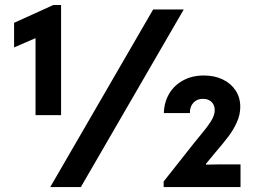

<svg xmlns="http://www.w3.org/2000/svg" viewBox="-20 -758 1034 778"><path d="M124 -603.5 37.1 -565.9V-665.5L196.3 -737.8H227.5V-291.5H124ZM600.6 -719.7H724.6L307.6 0H183.6ZM643.1 -22.5 764.2 -175.8 785.6 -202.1Q817.4 -239.7 833.7 -264.9Q850.1 -290 850.1 -311.5Q850.1 -332.5 836.9 -345.2Q823.7 -357.9 802.2 -357.4Q778.8 -357.9 763.9 -342Q749 -326.2 749.5 -299.8H644Q645 -342.8 665 -377.4Q685.1 -412.1 721.7 -432.1Q758.3 -452.1 806.2 -452.1Q848.6 -452.1 882.1 -436.3Q915.5 -420.4 934.6 -391.6Q953.6 -362.8 953.6 -325.2Q953.6 -293.5 939.9 -262.9Q926.3 -232.4 906 -205.6Q885.7 -178.7 853 -140.6L814.9 -94.7V-90.8L863.8 -91.8H954.6V0H643.1Z"/></svg>

Font: Reddit Sans Strawberry
Style: Bold
Weight: 700
Designer: Stephen Hutchings
Foundry: Reddit
Version: Version 1.013